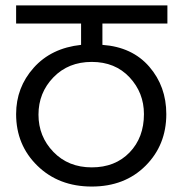

<svg xmlns="http://www.w3.org/2000/svg" viewBox="-20 -684 669 704"><path d="M593.8 -597.7H355.5V-519.5Q464.8 -511.7 527.3 -439.5Q589.8 -367.2 589.8 -265.6Q589.8 -152.3 513.7 -76.2Q437.5 0 316.4 0Q195.3 0 117.2 -76.2Q39.1 -152.3 39.1 -265.6Q39.1 -363.3 103.5 -435.5Q168 -507.8 277.3 -519.5V-597.7H39.1V-664.1H593.8ZM316.4 -70.3Q402.3 -70.3 455.1 -125Q507.8 -179.7 507.8 -265.6Q507.8 -343.8 455.1 -400.4Q402.3 -457 316.4 -457Q230.5 -457 175.8 -400.4Q121.1 -343.8 121.1 -263.7Q121.1 -183.6 175.8 -127Q230.5 -70.3 316.4 -70.3Z"/></svg>

Font: 和音 by 宁静之雨，公众号njzyshare
Style: Regular
Weight: 400
Designer: Steve Matteson
Foundry: Ascender Corporation
Version: Version 6.00;June 8, 2018;FontCreator 11.0.0.2388 32-bit